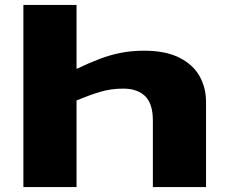

<svg xmlns="http://www.w3.org/2000/svg" viewBox="-20 -760 932 780"><path d="M75 0V-740H291V-480Q341 -504 384.5 -520.5Q428 -537 471.5 -545.5Q515 -554 566 -554Q652 -554 708 -526Q764 -498 790.5 -451Q817 -404 817 -346V0H601V-271Q601 -338 570 -369Q539 -400 480 -400Q431 -400 387.5 -387Q344 -374 291 -352V0Z"/></svg>

Font: Georama ExtraExtended
Style: Bold
Weight: 700
Width: 8
Designer: Jean-Baptiste Levee
Foundry: Production Type
Version: Version 1.000